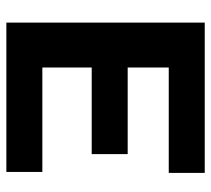

<svg xmlns="http://www.w3.org/2000/svg" viewBox="-50 -613 663 603"><g transform="rotate(90 281.5 -311.5)"><path d="M51 0H520V-113H192V-268H464V-381H192V-510H523V-623H51Z"/></g></svg>

Font: Inconsolata SemiExpanded Black
Style: Regular
Weight: 900
Width: 6
Monospace: yes
Designer: Raph Levien, Cyreal, Brenton Simpson
Foundry: Raph Levien, Cyreal, Google
Version: Version 3.100